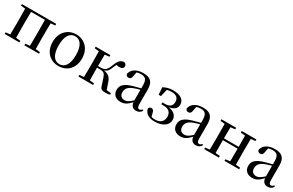

<svg xmlns="http://www.w3.org/2000/svg" viewBox="153 -1715 4443 2907"><g transform="rotate(30 2374.5 -261.0)"><path d="M42 -494 119 -486 121 -292V-230L119 -36L42 -28V0H299V-28L221 -36L219 -230V-292L221 -489H463L465 -292V-230L463 -36L385 -28V0H642V-28L564 -36L562 -230V-292L564 -486L641 -494V-522H42Z M986 15C1126 15 1243 -81 1243 -261C1243 -441 1121 -537 986 -537C852 -537 731 -440 731 -261C731 -82 846 15 986 15ZM986 -17C892 -17 836 -101 836 -260C836 -420 892 -504 986 -504C1080 -504 1137 -420 1137 -260C1137 -101 1080 -17 986 -17Z M1707 -52C1721 -5 1742 9 1806 9C1829 9 1860 5 1883 0V-27L1805 -35L1765 -152C1739 -229 1701 -261 1620 -273C1663 -287 1693 -316 1717 -384C1726 -408 1735 -425 1744 -440C1761 -435 1778 -433 1801 -433C1839 -433 1865 -452 1865 -484C1865 -512 1850 -529 1821 -537C1757 -529 1725 -492 1690 -396C1656 -301 1615 -286 1556 -286H1508L1510 -486L1588 -494V-522H1331V-494L1408 -486L1410 -292V-230L1408 -36L1331 -28V0H1588V-28L1510 -36C1509 -92 1508 -178 1508 -257H1557C1621 -257 1644 -242 1667 -175Z M2342 14C2386 14 2418 -3 2440 -42L2424 -56C2407 -36 2395 -29 2379 -29C2353 -29 2339 -46 2339 -104V-355C2339 -483 2283 -537 2162 -537C2041 -537 1964 -486 1947 -402C1952 -377 1970 -363 1996 -363C2023 -363 2043 -378 2048 -420L2062 -493C2087 -502 2110 -505 2133 -505C2212 -505 2245 -475 2245 -365V-321C2203 -310 2157 -298 2118 -287C1980 -247 1932 -196 1932 -116C1932 -32 1992 15 2072 15C2146 15 2189 -17 2247 -80C2255 -21 2285 14 2342 14ZM2245 -111C2185 -55 2151 -38 2115 -38C2061 -38 2026 -68 2026 -130C2026 -189 2059 -232 2140 -263C2170 -274 2207 -285 2245 -295Z M2669 15C2814 15 2896 -55 2896 -140C2896 -210 2854 -262 2751 -281C2845 -298 2881 -344 2880 -402C2880 -486 2808 -537 2680 -537C2618 -537 2564 -523 2512 -494L2521 -368H2562L2591 -493C2616 -501 2641 -504 2671 -504C2753 -504 2795 -469 2796 -400C2796 -333 2757 -296 2673 -296H2628V-263H2675C2766 -263 2803 -211 2803 -143C2803 -64 2750 -15 2665 -15C2639 -15 2617 -17 2596 -23L2578 -90C2570 -127 2551 -140 2527 -140C2509 -140 2490 -129 2483 -106C2500 -25 2569 15 2669 15Z M3387 14C3431 14 3463 -3 3485 -42L3469 -56C3452 -36 3440 -29 3424 -29C3398 -29 3384 -46 3384 -104V-355C3384 -483 3328 -537 3207 -537C3086 -537 3009 -486 2992 -402C2997 -377 3015 -363 3041 -363C3068 -363 3088 -378 3093 -420L3107 -493C3132 -502 3155 -505 3178 -505C3257 -505 3290 -475 3290 -365V-321C3248 -310 3202 -298 3163 -287C3025 -247 2977 -196 2977 -116C2977 -32 3037 15 3117 15C3191 15 3234 -17 3292 -80C3300 -21 3330 14 3387 14ZM3290 -111C3230 -55 3196 -38 3160 -38C3106 -38 3071 -68 3071 -130C3071 -189 3104 -232 3185 -263C3215 -274 3252 -285 3290 -295Z M3885 -494 3963 -486C3964 -432 3965 -351 3965 -291H3707L3709 -486L3787 -494V-522H3530V-494L3607 -486L3609 -292V-230L3607 -36L3530 -28V0H3787V-28L3709 -36C3708 -92 3707 -179 3707 -259H3965C3965 -179 3964 -92 3963 -36L3885 -28V0H4141V-28L4064 -36L4062 -230V-292L4064 -486L4141 -494V-522H3885Z M4643 14C4687 14 4719 -3 4741 -42L4725 -56C4708 -36 4696 -29 4680 -29C4654 -29 4640 -46 4640 -104V-355C4640 -483 4584 -537 4463 -537C4342 -537 4265 -486 4248 -402C4253 -377 4271 -363 4297 -363C4324 -363 4344 -378 4349 -420L4363 -493C4388 -502 4411 -505 4434 -505C4513 -505 4546 -475 4546 -365V-321C4504 -310 4458 -298 4419 -287C4281 -247 4233 -196 4233 -116C4233 -32 4293 15 4373 15C4447 15 4490 -17 4548 -80C4556 -21 4586 14 4643 14ZM4546 -111C4486 -55 4452 -38 4416 -38C4362 -38 4327 -68 4327 -130C4327 -189 4360 -232 4441 -263C4471 -274 4508 -285 4546 -295Z"/></g></svg>

Font: Source Han Serif SC Medium
Style: Regular
Weight: 500
Designer: Ryoko NISHIZUKA 西塚涼子 (kana & ideographs); Frank Grießhammer (Latin, Greek & Cyrillic); Wenlong ZHANG 张文龙 (bopomofo); San
Foundry: Adobe
Version: Version 2.003;hotconv 1.1.1;makeotfexe 2.6.0